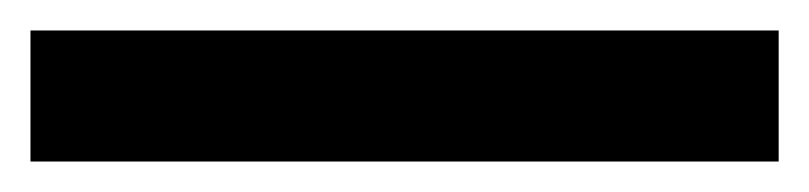

<svg xmlns="http://www.w3.org/2000/svg" viewBox="-23 -866 531 126"><path d="M488 -760V-846H-3V-760Z"/></svg>

Font: Noto Sans Arabic SemCond SemBd
Style: Regular
Weight: 600
Width: 4
Designer: Monotype Design Team, Nadine Chahine, Nizar Qandah and Khaled Hosny
Foundry: Monotype Imaging Inc.
Version: Version 2.012